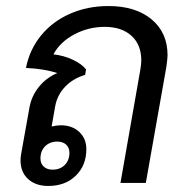

<svg xmlns="http://www.w3.org/2000/svg" viewBox="-20 -606 621 636"><path d="M535 -423Q535 -412 531 -384L463 0H379L445 -376Q448 -393 448 -406Q448 -458 415.5 -487.5Q383 -517 327 -517Q273 -517 226 -492Q179 -467 157 -426Q192 -422 221.5 -408Q251 -394 265 -376L262 -358Q222 -346 196 -319Q170 -292 163 -255L151 -187Q169 -191 181 -191Q219 -191 242.5 -169Q266 -147 266 -112Q266 -58 231 -24Q196 10 140 10Q98 10 73 -13Q48 -36 48 -75Q48 -82 50 -96L78 -252Q85 -289 109.5 -319Q134 -349 170 -364Q127 -378 66 -381Q78 -442 116 -488.5Q154 -535 212 -560.5Q270 -586 339 -586Q429 -586 482 -542Q535 -498 535 -423ZM170 -137Q145 -137 129.5 -121.5Q114 -106 114 -81Q114 -64 125 -54Q136 -44 154 -44Q179 -44 194.5 -59.5Q210 -75 210 -100Q210 -117 199 -127Q188 -137 170 -137Z"/></svg>

Font: Sarabun
Style: Italic
Weight: 400
Italic angle: -10°
Designer: Suppakit Chalermlarp | Katatrad Co.,Ltd.
Foundry: Cadson Demak Co.,Ltd.
Version: Version 1.000; ttfautohint (v1.6)